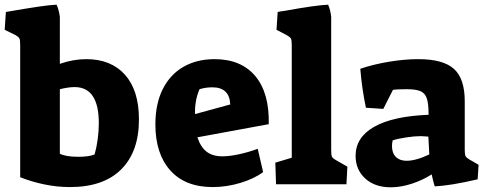

<svg xmlns="http://www.w3.org/2000/svg" viewBox="-45 -785 2069 818"><path d="M41 -30V-592Q41 -614 38 -620.5Q35 -627 22 -635L-25 -658L-20 -734Q73 -750 121 -757Q169 -764 196 -765Q206 -744 210 -713V-513Q267 -533 323 -533Q428 -533 487.5 -466.5Q547 -400 547 -276Q547 -139 471.5 -63.5Q396 12 253 12Q198 12 143 0.5Q88 -11 41 -30ZM358 -127Q366 -154 371 -190Q376 -226 376 -260Q376 -414 273 -414Q247 -414 210 -405V-130Q236 -117 288 -117Q335 -117 358 -127Z M617 -255Q617 -342 648 -404.5Q679 -467 736 -500Q793 -533 869 -533Q982 -533 1042.5 -461Q1103 -389 1100 -256L796 -200Q810 -158 835.5 -138.5Q861 -119 903 -119Q932 -119 972 -127.5Q1012 -136 1053 -151L1076 -52Q1039 -24 980 -6Q921 12 861 12Q744 12 680.5 -59Q617 -130 617 -255ZM936 -340Q934 -378 914.5 -395.5Q895 -413 860 -413Q831 -413 805 -405Q784 -356 786 -299Z M1128 -92 1198 -113V-592Q1198 -614 1194.5 -620.5Q1191 -627 1177 -635L1133 -658L1138 -734Q1158 -738 1169 -739Q1301 -763 1353 -765Q1363 -742 1366 -713V-146Q1366 -125 1369 -118Q1372 -111 1386 -103L1435 -75L1431 0H1131Z M1470 -121Q1470 -200 1549.5 -245Q1629 -290 1781 -296Q1781 -343 1773.5 -365.5Q1766 -388 1746.5 -396.5Q1727 -405 1687 -405Q1646 -405 1629 -402L1588 -321L1514 -326Q1497 -406 1490 -492Q1546 -511 1612.5 -522Q1679 -533 1737 -533Q1843 -533 1889 -491.5Q1935 -450 1935 -354V-145Q1935 -127 1938.5 -120Q1942 -113 1954 -106L1994 -83L1990 -21Q1874 6 1807 9Q1805 3 1801 -12.5Q1797 -28 1794 -42Q1755 -17 1708.5 -2Q1662 13 1620 13Q1552 13 1511 -24.5Q1470 -62 1470 -121ZM1784 -127 1780 -203Q1756 -205 1748 -205Q1721 -205 1685 -199.5Q1649 -194 1628 -187Q1625 -174 1625 -163Q1625 -133 1641.5 -116.5Q1658 -100 1687 -100Q1727 -100 1784 -127Z"/></svg>

Font: Suez One
Style: Regular
Weight: 400
Version: Version 1.000